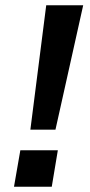

<svg xmlns="http://www.w3.org/2000/svg" viewBox="-20 -707 340 727"><path d="M95 -216 155 -687H295L190 -216ZM33 0 57 -138H199L176 0Z"/></svg>

Font: Archivo Expanded Medium
Style: Italic
Weight: 500
Width: 7
Italic angle: -10°
Designer: Hector Gatti
Foundry: Omnibus-Type
Version: Version 2.001